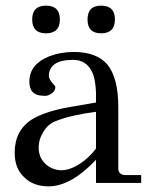

<svg xmlns="http://www.w3.org/2000/svg" viewBox="-20 -648 540 680"><path d="M480 -28V0H320V-82Q231 12 152 12Q99 12 67 -19Q32 -50 32 -107Q32 -186 93 -225Q139 -253 222 -268L320 -285Q322 -356 308 -389Q288 -436 239 -436Q154 -436 153 -379Q153 -369 164.5 -355.5Q176 -342 176 -341Q177 -326 161.5 -316Q146 -306 133 -309Q83 -309 84 -361Q85 -420 153 -448Q195 -464 242 -464Q321 -464 360 -420Q399 -372 399 -268V-50Q399 -40 406 -34Q413 -28 422 -28ZM320 -122V-252Q233 -241 177 -219Q151 -209 134 -182Q117 -155 117 -125Q117 -91 139.5 -69Q162 -47 194 -45Q225 -44 260.5 -66.5Q296 -89 320 -122ZM338 -530Q290 -530 290 -579Q290 -628 338 -628Q387 -628 387 -579Q387 -530 338 -530ZM143 -628Q192 -628 192 -579Q192 -530 143 -530Q94 -530 94 -579Q94 -628 143 -628Z"/></svg>

Font: GFS Didot
Style: Regular
Weight: 400
Designer: Takis Katsoulidis and George D. Matthiopoulos
Foundry: Takis Katsoulidis and George D. Matthiopoulos
Version: Version 1.0